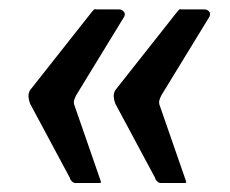

<svg xmlns="http://www.w3.org/2000/svg" viewBox="-20 -476 513 428"><path d="M394 -74Q396 -69 394.5 -68.5Q393 -68 385 -68H338Q334 -68 330 -72Q326 -76 326 -79L237 -245Q234 -253 233.5 -260.5Q233 -268 237 -275L376 -451Q380 -456 382 -455.5Q384 -455 388 -455H436Q442 -455 446 -450.5Q450 -446 447 -439L340 -264Q337 -258 335.5 -253.5Q334 -249 335 -244ZM204 -74Q206 -69 204.5 -68.5Q203 -68 195 -68H148Q144 -68 140 -72Q136 -76 136 -79L47 -245Q44 -253 43.5 -260.5Q43 -268 47 -275L186 -451Q190 -456 192 -455.5Q194 -455 198 -455H246Q251 -455 255.5 -450.5Q260 -446 257 -439L150 -264Q147 -258 145.5 -253.5Q144 -249 145 -244Z"/></svg>

Font: Libre Franklin Thin SemiBold
Style: Italic
Weight: 600
Italic angle: -8°
Version: Version 3.000